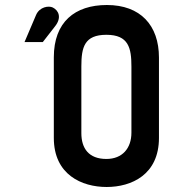

<svg xmlns="http://www.w3.org/2000/svg" viewBox="-20 -736 694 767"><path d="M615 -506C615 -635 541 -716 407 -716C279 -716 195 -648 195 -507V-185C195 -38 307 11 406 11C505 11 615 -38 615 -185ZM505 -206C505 -144 469 -101 405 -101C334 -101 305 -144 305 -204V-471C305 -547 317 -597 405 -597C494 -597 505 -544 505 -470ZM151 -568 200 -631C227 -665 215 -694 191 -706C175 -714 138 -709 124 -676L78 -568Z"/></svg>

Font: Advent Pro
Style: Bold
Weight: 700
Designer: Andreas Kalpakidis
Foundry: Andreas Kalpakidis
Version: Version 2.002 2008